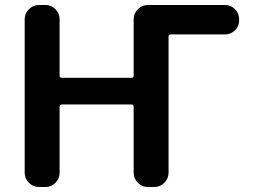

<svg xmlns="http://www.w3.org/2000/svg" viewBox="-20 -750 1028 770"><path d="M136 0Q113 0 96 -17Q79 -34 79 -57V-673Q79 -696 96 -713Q113 -730 136 -730H163Q186 -730 202.5 -713Q219 -696 219 -673V-446Q219 -438 228 -438H507Q516 -438 516 -446V-673Q516 -696 533 -713Q550 -730 573 -730H883Q906 -730 922.5 -713Q939 -696 939 -673V-668Q939 -645 922.5 -628.5Q906 -612 883 -612H665Q656 -612 656 -603V-57Q656 -34 639 -17Q622 0 599 0H573Q550 0 533 -17Q516 -34 516 -57V-322Q516 -331 507 -331H228Q219 -331 219 -322V-57Q219 -34 202.5 -17Q186 0 163 0Z"/></svg>

Font: Rounded Mplus 1c Bold
Style: Bold
Weight: 700
Version: Version 1.059.20150529